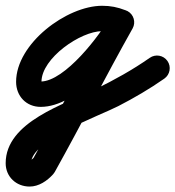

<svg xmlns="http://www.w3.org/2000/svg" viewBox="-89 -319 622 681"><path d="M355.1 -283C327.7 -293.6 303.2 -298.5 273.3 -298.5C147.4 -298.5 -31.9 -164.2 -31.9 -28.8C-31.9 21.7 3.9 60.1 55.4 60.1C186.1 60.1 326.7 -115.9 381.7 -218.8C393.4 -240.7 385.1 -268 363.2 -279.7C341.3 -291.4 314 -283.1 302.3 -261.2C267 -195.1 140.6 -29.9 55.4 -29.9C52.8 -29.9 58.1 -22.1 58.1 -28.8C58.1 -112.8 197.2 -208.5 273.3 -208.5C292.2 -208.5 305.9 -205.5 322.9 -199C346.1 -190.1 372.1 -201.7 381 -224.9C389.9 -248.1 378.3 -274.1 355.1 -283ZM302.8 -262.1C208.2 -93.8 120.8 78.5 26.7 247.1C26.6 247.3 28.2 245.1 29.8 242.9C31.3 240.7 32.9 238.5 32.8 238.7C29 242.8 16.4 252.7 16 252.7C15.7 252.7 18.6 254.2 20.6 258.6C20.8 259 21.1 261.4 21.1 259.8C21.1 178.1 263.1 92.2 330.7 57.3C387 28.3 441.8 -3.7 493.8 -40.1C514.2 -54.4 519.1 -82.5 504.9 -102.8C490.6 -123.2 462.5 -128.1 442.2 -113.9C381.2 -71.2 316.2 -35.2 249.4 -2.6C141.1 50.3 -68.9 112.9 -68.9 259.8C-68.9 308.2 -31.3 342.7 16 342.7C48.7 342.7 77.9 322.7 99.2 299.3C99.4 299.2 100.8 297.2 102.3 295.2C103.8 293.1 105.2 291.1 105.3 290.9C199.3 122.4 286.6 -49.8 381.2 -217.9C393.4 -239.6 385.7 -267 364.1 -279.2C342.4 -291.4 315 -283.7 302.8 -262.1Z"/></svg>

Font: FRB American Cursive Guidelines Arrows Black
Style: Bold Italic
Weight: 900
Italic angle: -25°
Version: Version 2.0;Modular Font Editor K font №1